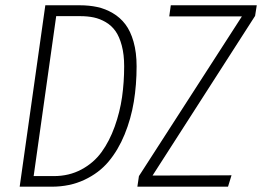

<svg xmlns="http://www.w3.org/2000/svg" viewBox="-20 -704 988 724"><path d="M280.8 -684.1Q316.4 -684.1 346.9 -677.5Q377.4 -670.9 405.3 -654.5Q433.1 -638.2 452.6 -612.5Q472.2 -586.9 483.6 -546.6Q495.1 -506.3 495.1 -454.1Q495.1 -384.3 484.6 -320.3Q474.1 -256.3 450 -197.3Q425.8 -138.2 389.6 -95Q353.5 -51.8 298.3 -25.9Q243.2 0 174.8 0H54.2L150.9 -684.1ZM498 0 503.9 -40 892.1 -642.1H618.2L624 -684.1H948.2L941.9 -644L555.2 -42L853 -43L839.8 0ZM282.2 -643.1H191.9L106.9 -40H183.1Q240.7 -40 287.1 -64.9Q333.5 -89.8 363 -130.6Q392.6 -171.4 412.4 -226.3Q432.1 -281.2 440.2 -337.6Q448.2 -394 448.2 -454.1Q448.2 -498.5 439.2 -532.2Q430.2 -565.9 415.5 -586.7Q400.9 -607.4 378.9 -620.4Q356.9 -633.3 333.7 -638.2Q310.5 -643.1 282.2 -643.1Z"/></svg>

Font: Fira Sans Compressed ExtraLight
Style: Italic
Weight: 250
Width: 3
Italic angle: -8°
Designer: Carrois Corporate & Edenspiekermann AG
Foundry: Carrois Corporate GbR & Edenspiekermann AG
Version: Version 4.203;PS 004.203;hotconv 1.0.88;makeotf.lib2.5.64775